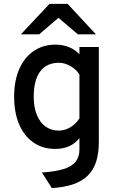

<svg xmlns="http://www.w3.org/2000/svg" viewBox="-20 -752 608 985"><path d="M246 213 195 133Q265 128.5 307.2 115Q349.5 101.5 368.5 77Q387.5 52.5 387.5 15V-43.5Q344 12 263 12Q199 12 151.5 -21Q104 -54 78.2 -114.2Q52.5 -174.5 52.5 -256Q52.5 -337.5 78.8 -397.5Q105 -457.5 152.8 -490.2Q200.5 -523 265.5 -523Q302.5 -523 334.2 -510Q366 -497 387.5 -473.5V-511H487V-24.5Q487 34.5 473.2 77.5Q459.5 120.5 430 149.2Q400.5 178 355 193.5Q309.5 209 246 213ZM282 -82Q312.5 -82 341.2 -99.2Q370 -116.5 387.5 -145V-369.5Q371.5 -396 341.5 -413Q311.5 -430 282.5 -430Q219.5 -430 186.2 -385.5Q153 -341 153 -256Q153 -202.5 168.8 -163.2Q184.5 -124 213.5 -103Q242.5 -82 282 -82ZM87.5 -576 233.5 -732H327L472 -576H379.5L280 -660.5L181 -576Z"/></svg>

Font: Overpass Medium
Style: Regular
Weight: 500
Designer: Delve Withrington, Dave Bailey, Thomas Jockin
Foundry: Delve Fonts LLC
Version: Version 4.000